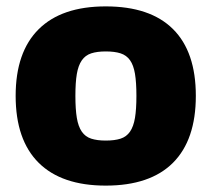

<svg xmlns="http://www.w3.org/2000/svg" viewBox="-20 -570 663 601"><path d="M311 11Q173 11 101 -60.5Q29 -132 29 -270Q29 -407 101 -478.5Q173 -550 311 -550Q450 -550 521.5 -479Q593 -408 593 -270Q593 -132 521.5 -60.5Q450 11 311 11ZM311 -130Q339 -130 357.5 -136Q376 -142 387 -158Q398 -174 402.5 -201Q407 -228 407 -270Q407 -312 402.5 -339Q398 -366 387 -381.5Q376 -397 357.5 -403Q339 -409 311 -409Q284 -409 265.5 -403Q247 -397 236 -381Q225 -365 220.5 -338.5Q216 -312 216 -270Q216 -228 220.5 -201Q225 -174 236 -158Q247 -142 265.5 -136Q284 -130 311 -130Z"/></svg>

Font: Encode Sans Narrow
Style: ExtraBold
Weight: 800
Designer: Pablo Impallari, Andres Torresi
Foundry: Pablo Impallari, Andres Torresi
Version: Version 1.000; ttfautohint (v1.00) -l 8 -r 50 -G 200 -x 14 -